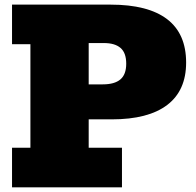

<svg xmlns="http://www.w3.org/2000/svg" viewBox="-20 -797 833 817"><path d="M31.2 0V-168.5H109.4V-608.9H31.2V-777.3H450.7Q609.9 -777.3 690.9 -715.6Q772 -653.8 772 -530.8Q772 -411.6 691.4 -350.3Q610.8 -289.1 455.6 -289.1H357.4V-168.5H499V0ZM422.4 -613.8H357.4V-438H417.5Q467.3 -438 492.2 -459Q517.1 -480 517.1 -525.9Q517.1 -572.3 492.9 -593Q468.8 -613.8 422.4 -613.8Z"/></svg>

Font: Bevan
Style: Regular
Weight: 400
Designer: Vernon Adams
Foundry: Vernon Adams
Version: Version 2.100; ttfautohint (v1.8.3)